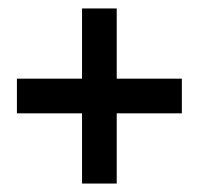

<svg xmlns="http://www.w3.org/2000/svg" viewBox="-20 -577 470 454"><path d="M256 -391H410V-309H256V-143H174V-309H20V-391H174V-557H256Z"/></svg>

Font: Bebas Kai
Style: Regular
Weight: 400
Designer: Ryoichi Tsunekawa
Foundry: Dharma Type
Version: Version 1.001;PS 001.001;hotconv 1.0.70;makeotf.lib2.5.58329